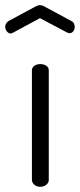

<svg xmlns="http://www.w3.org/2000/svg" viewBox="-61 -720 308 740"><path d="M94 0Q81 0 71.5 -8Q62 -16 62 -26V-449Q62 -460 71.5 -466.5Q81 -473 94 -473Q108 -473 117.5 -466.5Q127 -460 127 -449V-26Q127 -16 117.5 -8Q108 0 94 0ZM-20 -591Q-28 -591 -34.5 -599Q-41 -607 -41 -617Q-41 -623 -37.5 -629Q-34 -635 -28 -639L76 -695Q85 -700 93 -700Q102 -700 110 -695L214 -639Q221 -636 224 -629.5Q227 -623 227 -616Q227 -606 221 -599Q215 -592 207 -592Q205 -592 202 -593Q199 -594 197 -595L93 -650L-11 -594Q-13 -593 -15.5 -592Q-18 -591 -20 -591Z"/></svg>

Font: Dosis ExtraLight
Style: Regular
Weight: 400
Version: Version 3.001; ttfautohint (v1.8.2)